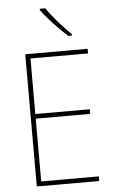

<svg xmlns="http://www.w3.org/2000/svg" viewBox="-62 -992 612 1033"><g transform="rotate(-5 244.0 -475.5)"><path d="M223 -951H193V-944C227 -897 286 -834 334 -792H353V-800C310 -842 254 -904 223 -951ZM431 0V-25H120V-364H414V-389H120V-689H431V-714H94V0Z"/></g></svg>

Font: Noto Sans Thai Looped SemiCondensed Thin
Style: Regular
Weight: 100
Width: 4
Designer: Sasikarn Vongin, Ben Mitchell
Foundry: The Fontpad Ltd
Version: Version 1.001